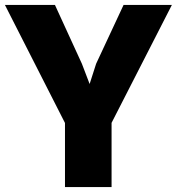

<svg xmlns="http://www.w3.org/2000/svg" viewBox="-46 -763 721 783"><path d="M219 0V-261.5L-26 -743H178L288 -503L319.5 -420.5L346 -503L458 -743H655L409 -262V0Z"/></svg>

Font: Koeln Type Sans ExtraBold
Style: Regular
Weight: 800
Designer: Eben Sorkin
Foundry: Eben Sorkin
Version: Version 2.001